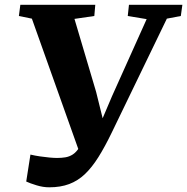

<svg xmlns="http://www.w3.org/2000/svg" viewBox="-20 -763 778 798"><path d="M184.5 15.5Q159 15.5 132 7.2Q105 -1 89 -8.5L106.5 -120.5Q125.5 -116 146.2 -113Q167 -110 186 -108.2Q205 -106.5 217.5 -106.5Q236 -106.5 252.2 -109.2Q268.5 -112 282.8 -121.2Q297 -130.5 309.5 -150Q322 -169.5 334 -203L316.5 -112.5L112.5 -685.5L58.5 -696.5L64.5 -743H376L372 -696.5L289.5 -684.5L379.5 -381L422 -209.5L379 -206.5L445.5 -363L589.5 -683.5L511 -696.5L516 -743H738L731.5 -696.5L673.5 -685.5L444.5 -212Q416 -153 389 -110Q362 -67 332.8 -39.2Q303.5 -11.5 267.5 2Q231.5 15.5 184.5 15.5Z"/></svg>

Font: Merriweather 36pt ExtraBold
Style: Italic
Weight: 800
Italic angle: -7.8°
Version: Version 2.101